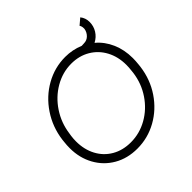

<svg xmlns="http://www.w3.org/2000/svg" viewBox="-206 -988 1187 1187"><g transform="rotate(-45 387.0 -395.0)"><path d="M714 -399Q714 -374 711 -347L709 -328Q696 -229 643 -150.5Q590 -72 510 -27.5Q430 17 338 17Q252 17 185.5 -21.5Q119 -60 81.5 -128Q44 -196 44 -281Q44 -307 47 -332L49 -351Q62 -449 115.5 -529Q169 -609 250 -654.5Q331 -700 423 -700Q486 -700 544 -676L564 -677Q590 -677 608 -695Q626 -713 630 -738V-745Q630 -761 622 -773L662 -807Q683 -781 683 -746Q683 -710 664.5 -680Q646 -650 613 -633Q661 -593 687.5 -532.5Q714 -472 714 -399ZM653 -351Q656 -375 656 -397Q656 -469 626 -525Q596 -581 542.5 -612.5Q489 -644 420 -644Q344 -644 276 -604.5Q208 -565 163 -497Q118 -429 107 -347L104 -328Q101 -306 101 -283Q101 -212 130.5 -156.5Q160 -101 213.5 -70Q267 -39 337 -39Q414 -39 482 -77.5Q550 -116 595 -183Q640 -250 651 -332Z"/></g></svg>

Font: Bellota
Style: Italic
Weight: 400
Italic angle: -7.5°
Designer: Kemie Guaida
Foundry: Kemie Guaida
Version: Version 4.001